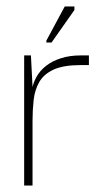

<svg xmlns="http://www.w3.org/2000/svg" viewBox="-20 -576 306 596"><path d="M55 0V-404H76L82 -288L81 -202V0ZM81 -202 78 -289Q81 -315 92.5 -336Q104 -357 123.5 -372Q143 -387 170 -395.5Q197 -404 231 -404H256V-374H231Q177 -374 146.5 -360Q116 -346 102 -321.5Q88 -297 84.5 -266Q81 -235 81 -202ZM140 -444H124V-450L181 -556H211V-545Z"/></svg>

Font: Darker Grotesque Light
Style: Regular
Weight: 300
Designer: Gabriel Lam
Foundry: TypeRant
Version: Version 1.000;gftools[0.9.28]